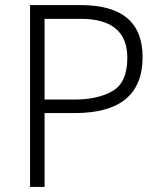

<svg xmlns="http://www.w3.org/2000/svg" viewBox="-20 -734 640 754"><path d="M155 0V-290H274Q540 -290 540 -510Q540 -714 297 -714H98V0ZM155 -660H297Q480 -660 480 -507Q480 -410 422 -376.5Q364 -343 272 -343H155Z"/></svg>

Font: Noto Sans Mono UI Light
Style: Regular
Weight: 300
Designer: Monotype Design team
Foundry: Monotype Imaging Inc.
Version: 1.000